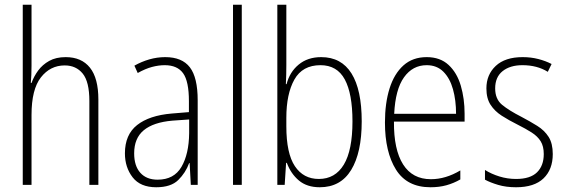

<svg xmlns="http://www.w3.org/2000/svg" viewBox="-20 -780 2390 810"><path d="M113 -503Q113 -462 110 -430H113Q123 -458 141 -482.5Q159 -507 187.5 -523Q216 -539 257 -539Q324 -539 359.5 -494.5Q395 -450 395 -360V0H357V-354Q357 -435 329 -469.5Q301 -504 253 -504Q192 -504 152.5 -453.5Q113 -403 113 -295V0H76V-760H113Z M677 -539Q748 -539 781 -496Q814 -453 814 -357V0H785L780 -92H778Q763 -51 732 -20.5Q701 10 639 10Q572 10 539.5 -32Q507 -74 507 -133Q507 -212 558.5 -252.5Q610 -293 704 -301L777 -307V-353Q777 -437 752.5 -471Q728 -505 675 -505Q649 -505 621 -497.5Q593 -490 561 -472L547 -503Q577 -520 610 -529.5Q643 -539 677 -539ZM707 -271Q627 -264 586.5 -230.5Q546 -197 546 -133Q546 -80 572 -51Q598 -22 645 -22Q714 -22 745.5 -76Q777 -130 778 -218V-276Z M1000 0H963V-760H1000Z M1188 -506Q1188 -463 1186 -425H1189Q1202 -476 1240 -507.5Q1278 -539 1335 -539Q1420 -539 1463 -470Q1506 -401 1506 -268Q1506 -136 1461.5 -63Q1417 10 1329 10Q1275 10 1241 -18.5Q1207 -47 1190 -93H1187L1181 0H1150V-760H1188ZM1332 -505Q1256 -505 1222 -444.5Q1188 -384 1188 -283V-247Q1188 -133 1224 -79Q1260 -25 1325 -25Q1394 -25 1430.5 -85.5Q1467 -146 1467 -268Q1467 -385 1434.5 -445Q1402 -505 1332 -505Z M1780 -539Q1837 -539 1872.5 -506Q1908 -473 1924 -418.5Q1940 -364 1940 -300V-267H1642Q1641 -149 1680.5 -86.5Q1720 -24 1798 -24Q1860 -24 1922 -61V-23Q1894 -7 1863.5 1.5Q1833 10 1796 10Q1697 10 1650.5 -64.5Q1604 -139 1604 -263Q1604 -345 1623.5 -407Q1643 -469 1682 -504Q1721 -539 1780 -539ZM1780 -505Q1721 -505 1684.5 -454Q1648 -403 1643 -300H1904Q1904 -357 1891 -403.5Q1878 -450 1850.5 -477.5Q1823 -505 1780 -505Z M2312 -130Q2312 -65 2273 -27.5Q2234 10 2157 10Q2115 10 2081.5 0Q2048 -10 2026 -22V-63Q2053 -46 2087 -35.5Q2121 -25 2157 -25Q2217 -25 2245.5 -53Q2274 -81 2274 -130Q2274 -163 2261 -184Q2248 -205 2223 -221Q2198 -237 2164 -254Q2126 -273 2096.5 -292Q2067 -311 2049.5 -338Q2032 -365 2032 -407Q2032 -465 2071.5 -502Q2111 -539 2185 -539Q2220 -539 2251 -531Q2282 -523 2307 -510L2291 -477Q2246 -505 2184 -505Q2132 -505 2100.5 -480Q2069 -455 2069 -407Q2069 -362 2098 -338Q2127 -314 2180 -287Q2216 -268 2246.5 -249Q2277 -230 2294.5 -202.5Q2312 -175 2312 -130Z"/></svg>

Font: Noto Sans Lao UI Cond ExtLt
Style: Regular
Weight: 200
Width: 3
Designer: Monotype Design Team
Foundry: Monotype Imaging Inc.
Version: Version 2.000; ttfautohint (v1.8.4.7-5d5b)